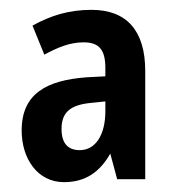

<svg xmlns="http://www.w3.org/2000/svg" viewBox="-20 -742 360 390"><path d="M166 -722C121 -722 84 -711 46 -690L70 -631C98 -646 122 -656 150 -656C182 -656 194 -640 194 -604V-587L156 -585C75 -579 24 -552 24 -477C24 -420 56 -372 110 -372C154 -372 183 -393 204 -430L218 -378H275V-598C275 -680 237 -722 166 -722ZM165 -533 194 -536V-516C194 -468 174 -437 142 -437C118 -437 105 -451 105 -480C105 -514 123 -529 165 -533Z"/></svg>

Font: Noto Sans Devanagari ExtraCondensed SemiBold
Style: Regular
Weight: 600
Width: 2
Designer: Jelle Bosma - Monotype Design Team
Foundry: Monotype Imaging Inc.
Version: Version 2.004